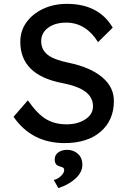

<svg xmlns="http://www.w3.org/2000/svg" viewBox="-20 -730 664 993"><path d="M314 10Q144 10 50 -126L124 -211Q173 -141 218 -114Q263 -87 325 -87Q382 -87 421.5 -113Q461 -139 461 -180Q461 -226 422 -255.5Q383 -285 299 -301Q85 -343 85 -514Q85 -571 117 -615Q149 -659 203.5 -684.5Q258 -710 326 -710Q491 -710 563 -587L487 -512Q457 -561 415.5 -587Q374 -613 323 -613Q265 -613 229 -586.5Q193 -560 193 -517Q193 -474 225.5 -447.5Q258 -421 337 -405Q447 -382 508 -331Q569 -280 569 -208Q569 -108 500.5 -49Q432 10 314 10ZM282 243 258 201Q279 196 295.5 180Q312 164 312 149Q312 143 308.5 139Q305 135 293 132Q275 127 269 118Q263 109 263 94Q263 72 281 58.5Q299 45 328 45Q361 45 383.5 66Q406 87 406 122Q406 160 372 192Q338 224 282 243Z"/></svg>

Font: Lexend Deca
Style: Regular
Weight: 400
Designer: Bonnie Shaver-Troup, Thomas Jockin
Foundry: Lexend
Version: Version 1.008; ttfautohint (v1.8.4.7-5d5b)